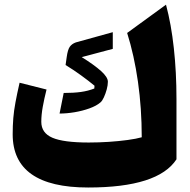

<svg xmlns="http://www.w3.org/2000/svg" viewBox="-20 -812 832 842"><path d="M753.9 -113.3Q673.3 10.3 366.7 10.3Q35.6 10.3 35.6 -223.1Q35.6 -260.7 38.3 -293.7Q41 -326.7 47.9 -363.5Q54.7 -400.4 65.9 -449.2L184.1 -419.4Q173.8 -378.9 167.5 -343.5Q161.1 -308.1 161.1 -277.8Q161.1 -229 209.7 -208Q258.3 -187 369.1 -187Q413.1 -187 457.3 -189.9Q501.5 -192.9 539.3 -198Q577.1 -203.1 601.6 -210Q601.6 -336.9 585 -453.4Q568.4 -569.8 537.6 -667.5L708 -791.5Q731 -705.6 742.4 -600.3Q753.9 -495.1 753.9 -377.4ZM474.6 -670.9V-597.7L338.4 -561.5Q392.6 -527.8 422.9 -500.7Q453.1 -473.6 453.1 -453.6Q453.1 -438.5 448 -419.7Q442.9 -400.9 435.5 -385Q428.2 -369.1 420.4 -362.8Q402.8 -347.7 372.3 -336.7Q341.8 -325.7 306.9 -319.8Q272 -314 241.2 -314L259.3 -404.3Q303.2 -404.3 334.7 -408.7Q366.2 -413.1 393.6 -423.8L394.5 -436Q370.1 -456.5 335.7 -481.4Q301.3 -506.3 267.6 -526.9L272.5 -561.5Q276.9 -593.8 285.9 -606.7Q294.9 -619.6 312.5 -626Z"/></svg>

Font: Pinar-DS4-FD ExtraBold
Style: Regular
Weight: 800
Designer: Amin Abedi
Version: Version 3.000